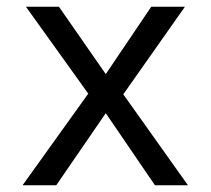

<svg xmlns="http://www.w3.org/2000/svg" viewBox="-20 -550 625 570"><path d="M47 0 242 -272 57 -530H155L294 -330L429 -530H529L346 -270L538 0H440L294 -214L147 0Z"/></svg>

Font: Geist
Style: Regular
Weight: 400
Designer: Basement.studio, Andrés Briganti, Mateo Zaragoza
Foundry: Basement.studio, Vercel, Andrés Briganti, Guido Ferreyra, Mateo Zaragoza
Version: Version 1.401